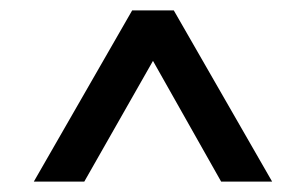

<svg xmlns="http://www.w3.org/2000/svg" viewBox="-20 -739 588 369"><path d="M234 -719H314L503 -390H405L274 -622L142 -390H45Z"/></svg>

Font: Prompt
Style: Regular
Weight: 400
Designer: Katatrad Team
Foundry: CadsonDemak
Version: Version 1.001